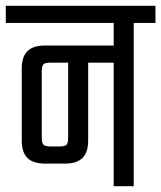

<svg xmlns="http://www.w3.org/2000/svg" viewBox="-40 -642 556 662"><path d="M352 -597H421V0H352ZM-20 -622H496V-563H-20ZM264 -157Q264 -117 244.5 -97.5Q225 -78 185 -78H114Q74 -78 54.5 -97.5Q35 -117 35 -157V-406Q35 -446 54.5 -465.5Q74 -485 114 -485H373V-426H135Q116 -426 110 -420.5Q104 -415 104 -395V-168Q104 -149 110 -143Q116 -137 135 -137H164Q184 -137 189.5 -143Q195 -149 195 -168V-444H264Z"/></svg>

Font: Teko Light Light
Style: Regular
Weight: 300
Version: Version 2.000;gftools[0.9.28.dev9+g7d2139d.d20230707]